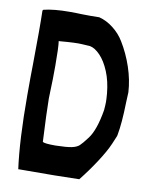

<svg xmlns="http://www.w3.org/2000/svg" viewBox="-80 -762 643 820"><g transform="rotate(10 241.0 -351.5)"><path d="M205 -701Q189 -702 156 -702Q87 -702 43 -691L40 -687Q41 -655 41 -591L40 -456Q39 -411 39 -322Q39 -124 56 -1L57 -2Q232 -2 320 -5Q355 -49 386 -96.5Q417 -144 432 -179Q437 -192 442.5 -204Q448 -216 448 -219Q458 -272 460 -362L462 -407Q459 -460 440.5 -515Q422 -570 393 -617Q375 -647 345.5 -670Q316 -693 284 -701Q245 -700 205 -701ZM139 -135 134 -245Q132 -305 132 -322L133 -357Q135 -401 135 -465Q135 -543 131 -571H136Q205 -577 232 -575Q240 -575 266 -573Q288 -569 311 -545Q334 -521 351 -480Q368 -439 373 -386Q375 -362 375 -350Q375 -338 373 -314Q358 -225 329 -187Q308 -159 297 -149Q286 -139 264.5 -134.5Q243 -130 194 -129Q147 -129 139 -135Z"/></g></svg>

Font: Londrina Solid Light
Style: Regular
Weight: 300
Designer: Marcelo Magalhaes
Foundry: Marcelo Magalhães
Version: Version 1.002